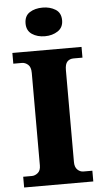

<svg xmlns="http://www.w3.org/2000/svg" viewBox="-62 -977 539 1015"><g transform="rotate(-5 207.5 -469.5)"><path d="M24 0V-57H70Q87 -57 102 -69.5Q117 -82 117 -109V-600Q117 -631 102 -644Q87 -657 70 -657H24V-714H391V-657H344Q323 -657 310.5 -644Q298 -631 298 -599V-111Q298 -84 312 -70.5Q326 -57 344 -57H391V0ZM204 -787Q163 -787 135 -806Q107 -825 107 -863Q107 -903 135 -921Q163 -939 204 -939Q243 -939 272 -921Q301 -903 301 -863Q301 -825 272 -806Q243 -787 204 -787Z"/></g></svg>

Font: Noto Serif ExtraBold
Style: Regular
Weight: 800
Designer: Monotype Design Team
Foundry: Monotype Imaging Inc.
Version: Version 2.014